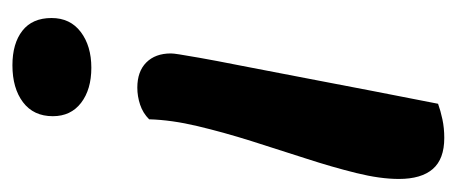

<svg xmlns="http://www.w3.org/2000/svg" viewBox="-233 -334 735 309"><g transform="rotate(-90 134.5 -179.5)"><path d="M67 168Q33 168 17 149.5Q1 131 1 95Q1 65 10.5 26.5Q20 -12 34 -55Q48 -98 62 -142.5Q76 -187 86 -229Q96 -271 97 -307Q107 -317 120.5 -321.5Q134 -326 148 -326Q174 -326 188.5 -311.5Q203 -297 203 -272Q203 -268 201.5 -258.5Q200 -249 196 -226Q192 -203 183 -157.5Q174 -112 159.5 -35.5Q145 41 122 158Q111 162 97 165Q83 168 67 168ZM180 -400Q145 -400 123.5 -416.5Q102 -433 102 -462Q102 -493 124.5 -510Q147 -527 184 -527Q219 -527 239.5 -511Q260 -495 260 -464Q260 -434 237.5 -417Q215 -400 180 -400Z"/></g></svg>

Font: Sansita Swashed Light Medium
Style: Regular
Weight: 500
Version: Version 1.003